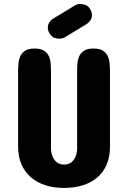

<svg xmlns="http://www.w3.org/2000/svg" viewBox="-20 -923 630 947"><path d="M346.7 -894.5Q359.9 -903.3 374 -903.3Q386.7 -903.3 399.9 -899.2Q413.1 -895 422.9 -880.9Q428.7 -872.1 431.2 -863.3Q433.6 -854.5 433.6 -847.7Q433.6 -834.5 426.3 -823.5Q418.9 -812.5 409.2 -805.7L301.8 -740.2Q294.9 -735.8 287.4 -734.1Q279.8 -732.4 272.5 -732.4Q259.3 -732.4 247.8 -736.6Q236.3 -740.7 226.6 -754.9Q220.7 -763.2 218.3 -771.2Q215.8 -779.3 215.8 -786.1Q215.8 -800.8 223.1 -812.3Q230.5 -823.7 237.3 -828.1ZM69.3 -572.3Q69.3 -593.3 71.5 -613.3Q73.7 -633.3 81.8 -648.9Q89.8 -664.6 106 -674.1Q122.1 -683.6 150.4 -683.6Q178.7 -683.6 195.1 -674.1Q211.4 -664.6 219.5 -648.9Q227.5 -633.3 229.5 -613.3Q231.4 -593.3 231.4 -572.3V-187.5Q232.9 -166 240.2 -149.4Q243.2 -142.1 248 -135.3Q252.9 -128.4 259.5 -123Q266.1 -117.7 275.1 -114.5Q284.2 -111.3 295.9 -111.3Q307.6 -111.3 316.9 -114.5Q326.2 -117.7 332.8 -123Q339.4 -128.4 344.2 -135.3Q349.1 -142.1 352.1 -149.4Q359.4 -166 360.4 -187.5V-572.3Q360.4 -593.3 362.3 -613.3Q364.3 -633.3 372.3 -648.9Q380.4 -664.6 396.5 -674.1Q412.6 -683.6 441.4 -683.6Q469.7 -683.6 485.8 -674.1Q502 -664.6 510 -648.9Q518.1 -633.3 520.3 -613.3Q522.5 -593.3 522.5 -572.3V-200.2Q522.5 -149.4 506.1 -111.3Q489.7 -73.2 459.7 -47.6Q429.7 -22 387.9 -9Q346.2 3.9 295.9 3.9Q245.1 3.9 203.6 -9.5Q162.1 -22.9 132.1 -48.8Q102.1 -74.7 85.7 -112.8Q69.3 -150.9 69.3 -200.2Z"/></svg>

Font: Concert One
Style: Regular
Weight: 400
Version: Version 1.003